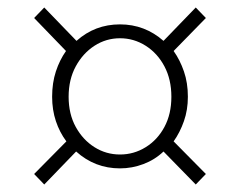

<svg xmlns="http://www.w3.org/2000/svg" viewBox="-20 -586 640 512"><path d="M98 -94 71 -122 157 -209Q139 -233 129 -263Q119 -293 119 -328Q119 -365 129 -395.5Q139 -426 156 -450L71 -538L98 -566L184 -477Q233 -521 300 -521Q366 -521 416 -477L502 -566L529 -538L443 -450Q460 -426 470.5 -395.5Q481 -365 481 -328Q481 -293 470.5 -263Q460 -233 443 -209L529 -122L502 -94L416 -182Q393 -160 362.5 -148.5Q332 -137 300 -137Q233 -137 183 -182ZM300 -174Q337 -174 368.5 -193.5Q400 -213 418.5 -247.5Q437 -282 437 -328Q437 -374 418.5 -409Q400 -444 368.5 -464Q337 -484 300 -484Q263 -484 232 -464Q201 -444 182 -409Q163 -374 163 -328Q163 -282 182 -247.5Q201 -213 232 -193.5Q263 -174 300 -174Z"/></svg>

Font: Source Code Pro ExtraLight Light
Style: Regular
Weight: 300
Monospace: yes
Version: Version 1.018;hotconv 1.0.116;makeotfexe 2.5.65601